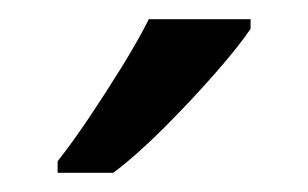

<svg xmlns="http://www.w3.org/2000/svg" viewBox="-20 -786 321 200"><path d="M241 -756Q229 -738 204 -709.5Q179 -681 150.5 -652.5Q122 -624 98 -606H40V-618Q55 -637 72.5 -663Q90 -689 107 -716.5Q124 -744 135 -766H241Z"/></svg>

Font: Noto Sans Old Persian
Style: Regular
Weight: 400
Designer: Monotype Design Team
Foundry: Monotype Imaging Inc.
Version: Version 2.001; ttfautohint (v1.8.4.7-5d5b)